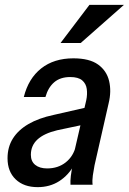

<svg xmlns="http://www.w3.org/2000/svg" viewBox="-20 -760 530 790"><path d="M270 0Q269 -15 271.5 -36.5Q274 -58 280 -84L274 -85L335 -348Q340 -372 337 -394Q334 -416 318 -429.5Q302 -443 269 -443Q228 -443 203 -421.5Q178 -400 167 -361H78Q97 -437 149.5 -478.5Q202 -520 282 -520Q348 -520 383.5 -494.5Q419 -469 429 -426.5Q439 -384 427 -335L369 -80Q365 -60 362 -38.5Q359 -17 361 0ZM135 10Q78 10 44.5 -22Q11 -54 11 -109Q11 -155 33 -190Q55 -225 97 -249.5Q139 -274 200 -287L349 -321L333 -249L215 -224Q161 -211 134 -186Q107 -161 107 -123Q107 -96 125 -81.5Q143 -67 174 -67Q219 -67 250.5 -92Q282 -117 292 -159L287 -84Q262 -39 223.5 -14.5Q185 10 135 10ZM312 -583H229L348 -740H490Z"/></svg>

Font: Instrument Sans SemiCondensed Medium
Style: Italic
Weight: 500
Width: 4
Italic angle: -13°
Designer: Rodrigo Fuenzalida
Foundry: fragTYPE
Version: Version 1.000;gftools[0.9.28]